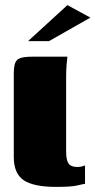

<svg xmlns="http://www.w3.org/2000/svg" viewBox="-20 -727 374 752"><path d="M200 5Q112 5 73 -21Q34 -47 34 -112V-436Q34 -466 39.5 -480.5Q45 -495 61 -500Q77 -505 108 -505H244Q243 -500 241 -476Q239 -452 239 -426V-134Q239 -100 248.5 -86.5Q258 -73 283 -73Q294 -73 302.5 -75.5Q311 -78 313 -79V-7Q305 -6 282 -0.5Q259 5 200 5ZM90 -566 244 -707 334 -658 172 -566Z"/></svg>

Font: Genos Thin Black
Style: Regular
Weight: 900
Version: Version 1.010